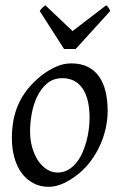

<svg xmlns="http://www.w3.org/2000/svg" viewBox="-20 -702 462 742"><path d="M326.2 -246.1Q326.2 -320.8 298.8 -360.4Q271.5 -399.9 221.2 -399.9Q186 -399.9 162.1 -379.6Q138.2 -359.4 123.5 -328.6Q108.9 -297.9 102.5 -262Q96.2 -226.1 96.2 -194.8Q96.2 -162.1 104.2 -133.1Q112.3 -104 126.7 -82.3Q141.1 -60.5 160.4 -47.9Q179.7 -35.2 202.1 -35.2Q224.6 -35.2 242.4 -45.2Q260.3 -55.2 274.2 -72Q288.1 -88.9 297.9 -110.6Q307.6 -132.3 314 -155.8Q320.3 -179.2 323.2 -202.6Q326.2 -226.1 326.2 -246.1ZM396 -272.9Q396 -240.2 388.7 -206.8Q381.3 -173.3 367.2 -141.8Q353 -110.4 332.3 -81.8Q311.5 -53.2 284.2 -30.8Q271.5 -20.5 257.3 -11.2Q243.2 -2 228.5 5.1Q213.9 12.2 198.7 16.1Q183.6 20 168.9 20Q134.8 20 108.2 5.6Q81.5 -8.8 63.2 -33.9Q44.9 -59.1 35.4 -93.5Q25.9 -127.9 25.9 -168Q25.9 -203.1 31.7 -235.6Q37.6 -268.1 50.8 -298.3Q64 -328.6 85.9 -356.4Q107.9 -384.3 140.1 -410.2Q165 -429.7 194.8 -443.4Q224.6 -457 254.9 -457Q293 -457 319.8 -443.4Q346.7 -429.7 363.5 -405.3Q380.4 -380.9 388.2 -347.2Q396 -313.5 396 -272.9ZM272.5 -512.7H227.5L133.3 -659.7Q140.1 -668.9 144 -672.4Q147.9 -675.8 155.3 -681.6L260.3 -582L390.6 -681.6Q396.5 -676.3 399.2 -672.6Q401.9 -668.9 406.2 -659.7Z"/></svg>

Font: GentiumAlt
Style: Italic
Weight: 400
Italic angle: -7°
Designer: J. Victor Gaultney
Version: Version 1.02; 2005; OFL release